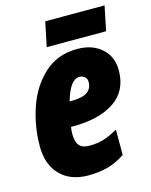

<svg xmlns="http://www.w3.org/2000/svg" viewBox="-111 -795 692 878"><g transform="rotate(-15 235.0 -356.0)"><path d="M17 -176Q17 -269 47 -357.5Q77 -446 140 -504Q203 -562 297 -562Q368 -562 412 -523Q456 -484 456 -419Q456 -322 384 -273.5Q312 -225 188 -225H178Q175 -209 175 -193Q175 -154 190 -137Q205 -120 237 -120Q273 -120 302.5 -128.5Q332 -137 373 -160V-40Q331 -12 289 -1Q247 10 199 10Q114 10 65.5 -39.5Q17 -89 17 -176ZM204 -339Q263 -339 286 -355.5Q309 -372 309 -403Q309 -418 299 -427Q289 -436 274 -436Q229 -436 202 -339ZM189 -722H470L446 -606H165Z"/></g></svg>

Font: Noto Sans UI CondBlack
Style: Italic
Weight: 900
Width: 3
Italic angle: -12°
Designer: Monotype Design Team
Foundry: Monotype Imaging Inc.
Version: Version 1.001